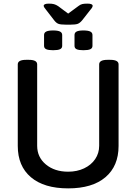

<svg xmlns="http://www.w3.org/2000/svg" viewBox="-20 -1032 752 1059"><path d="M78 -227V-677Q78 -702 124 -702H139Q185 -702 185 -677V-228Q185 -165 233 -125Q281 -85 356 -85Q405 -85 444 -103.5Q483 -122 505 -154.5Q527 -187 527 -228V-677Q527 -702 573 -702H588Q634 -702 634 -677V-227Q634 -116 561.5 -54.5Q489 7 356 7Q223 7 150.5 -54.5Q78 -116 78 -227ZM223 -779V-839Q223 -852 235 -858Q247 -864 273 -864Q299 -864 311 -858Q323 -852 323 -839V-779Q323 -766 311 -760.5Q299 -755 273 -755Q247 -755 235 -760.5Q223 -766 223 -779ZM391 -779V-839Q391 -852 402.5 -858Q414 -864 440 -864Q466 -864 478 -858Q490 -852 490 -839V-779Q490 -766 478 -760.5Q466 -755 440 -755Q414 -755 402.5 -760.5Q391 -766 391 -779ZM278 -921 234 -978Q221 -993 221 -1000Q221 -1012 250 -1012Q267 -1012 278 -1009Q289 -1006 301 -998L356 -957L413 -999Q423 -1007 433.5 -1009.5Q444 -1012 462 -1012Q491 -1012 491 -1000Q491 -996 488 -990.5Q485 -985 477 -976L434 -921Q421 -905 408.5 -900.5Q396 -896 369 -896H343Q315 -896 302.5 -900.5Q290 -905 278 -921Z"/></svg>

Font: Asap-Medium
Style: Regular
Weight: 500
Designer: Pablo Cosgaya
Foundry: Omnibus-Type
Version: Version 2.000; ttfautohint (v1.8)